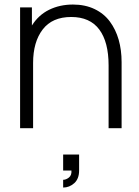

<svg xmlns="http://www.w3.org/2000/svg" viewBox="-20 -573 623 858"><path d="M465.3 -280.8Q465.3 -385.3 423.6 -441.2Q381.8 -497.1 298.3 -497.1Q213.4 -497.1 170.7 -441.2Q127.9 -385.3 127.9 -291.5V0H69.8V-540H122.6V-459Q151.9 -505.9 199.5 -529.3Q247.1 -552.7 306.2 -552.7Q360.4 -552.7 402.6 -532.5Q444.8 -512.2 470.9 -476.8Q497.1 -441.4 510.3 -395.5Q523.4 -349.6 523.4 -295.4V0H465.3ZM262.2 265.1V230.5Q274.9 230.5 287.8 220.5Q300.8 210.4 299.3 189H262.2V117.7H333.5V189Q333.5 226.1 311.8 245.6Q290 265.1 262.2 265.1Z"/></svg>

Font: Manrope Light
Style: Regular
Weight: 300
Designer: Mikhail Sharanda
Foundry: Mikhail Sharanda
Version: Version 4.505;FEAKit 1.0